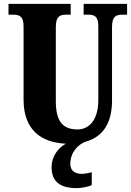

<svg xmlns="http://www.w3.org/2000/svg" viewBox="-20 -734 678 994"><path d="M379 240C396 240 437 234 455 224V158C435 163 417 166 402 166C369 166 344 150 344 115C344 52 387 13 422 0C520 -27 560 -106 560 -214V-595C560 -651 583 -658 613 -658H638V-714H413V-658H437C467 -658 489 -651 489 -599V-216C489 -111 440 -64 382 -64C310 -64 269 -99 269 -210V-595C269 -651 293 -658 322 -658H346V-714H24V-658H49C78 -658 102 -651 102 -599V-218C102 -62 192 4 321 10C280 31 247 78 247 130C247 206 290 240 379 240Z"/></svg>

Font: Noto Serif Georgian ExtraCondensed Black
Style: Regular
Weight: 900
Width: 2
Designer: Monotype Design Team, Akaki Razmadze
Foundry: Google LLC
Version: Version 2.003